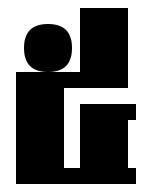

<svg xmlns="http://www.w3.org/2000/svg" viewBox="-20 -460 360 480"><path d="M180 -440H300V-240H140V-40H180V-200H320V-160H300V-40H320V0H20V-280H180ZM160 -340Q160 -280 100 -280Q40 -280 40 -340Q40 -400 100 -400Q160 -400 160 -340Z"/></svg>

Font: SOV_poster
Style: Bold
Weight: 700
Version: Version 1.00